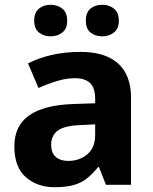

<svg xmlns="http://www.w3.org/2000/svg" viewBox="-20 -773 639 803"><path d="M208 10Q136 10 88 -32Q40 -74 40 -161Q40 -247 102 -290.5Q164 -334 287 -338L378 -341V-358Q378 -407 356 -426.5Q334 -446 294 -446Q257 -446 218 -434Q179 -422 141 -405L97 -508Q140 -530 195.5 -543Q251 -556 317 -556Q420 -556 474 -507.5Q528 -459 528 -364V0H423L394 -74H390Q367 -45 342.5 -26Q318 -7 286 1.5Q254 10 208 10ZM265 -100Q313 -100 345.5 -128Q378 -156 378 -208V-253L321 -250Q250 -248 222 -227Q194 -206 194 -168Q194 -133 213.5 -116.5Q233 -100 265 -100ZM123 -686Q123 -721 143 -737Q163 -753 192 -753Q220 -753 240.5 -737Q261 -721 261 -686Q261 -653 240.5 -637Q220 -621 192 -621Q163 -621 143 -637Q123 -653 123 -686ZM339 -686Q339 -721 358.5 -737Q378 -753 408 -753Q436 -753 456.5 -737Q477 -721 477 -686Q477 -653 456.5 -637Q436 -621 408 -621Q378 -621 358.5 -637Q339 -653 339 -686Z"/></svg>

Font: Noto Sans Symbols
Style: Bold
Weight: 700
Version: Version 2.002